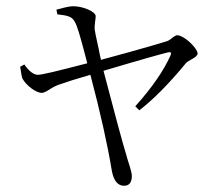

<svg xmlns="http://www.w3.org/2000/svg" viewBox="-20 -558 696 616"><path d="M378 38C395 38 403 27 403 6C403 -1 399 -17 390 -44C388 -51 387 -55 386 -58C371 -107 347 -198 312 -331C313 -331 314 -331 316 -332C430 -366 498 -385 519 -390C528 -392 531 -389 527 -380C506 -333 469 -278 414 -217L427 -204C472 -239 522 -289 577 -356C581 -360 588 -364 597 -369C608 -375 614 -381 614 -386C614 -403 571 -445 548 -445C545 -445 540 -442 533 -437C525 -430 518 -426 513 -425C501 -421 463 -410 399 -392C354 -380 322 -371 304 -366C302 -375 299 -387 296 -404C289 -435 285 -455 284 -462C283 -469 284 -478 285 -488C286 -495 287 -501 287 -506C287 -521 246 -538 215 -538C205 -538 190 -535 169 -529C166 -528 163 -528 161 -527L164 -512C182 -510 194 -508 201 -505C210 -502 217 -495 221 -486C228 -474 238 -439 253 -382C256 -369 259 -360 260 -355C164 -330 111 -317 100 -318C88 -319 75 -328 61 -347C60 -349 59 -350 58 -351L45 -344C45 -342 45 -339 46 -336C48 -321 50 -311 52 -306C63 -285 95 -260 114 -260C120 -260 128 -264 139 -271C149 -278 158 -282 165 -285C193 -295 228 -306 270 -318C302 -197 325 -94 339 -9C345 22 358 38 378 38Z"/></svg>

Font: AllPunType Light
Style: Regular
Weight: 300
Version: 1.0